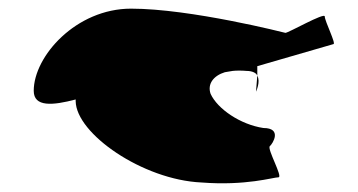

<svg xmlns="http://www.w3.org/2000/svg" viewBox="-20 -730 828 444"><path d="M58 -520C58 -482 102 -486 155 -500V-496C156 -421 310 -314 446 -308C549 -300 612 -320 624 -320C635 -320 597 -386 604 -392C611 -398 633 -434 589 -434C536 -442 483 -478 467 -513C459 -536 474 -555 500 -563L518 -566C526 -567 540 -567 550 -566C564 -566 573 -561 575 -555V-577L751 -628C758 -628 731 -681 731 -692C731 -702 647 -654 640 -654C640 -654 421 -710 283 -710C156 -710 58 -600 58 -520ZM572 -518C572 -518 583 -541 575 -555Z"/></svg>

Font: Ampere
Style: UltExt
Weight: 400
Version: Version 1